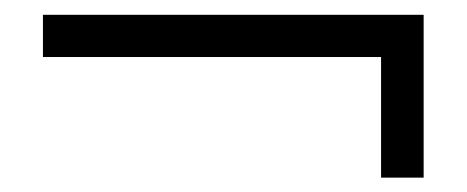

<svg xmlns="http://www.w3.org/2000/svg" viewBox="-20 -424 637 262"><path d="M558.1 -181.6H500V-346.2H38.6V-403.8H558.1Z"/></svg>

Font: Dai Banna SIL Book
Style: Regular
Weight: 400
Designer: Victor Gaultney
Foundry: SIL International
Version: Version 2.000